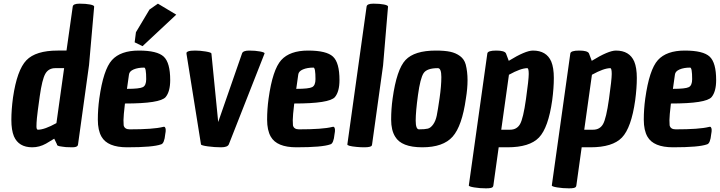

<svg xmlns="http://www.w3.org/2000/svg" viewBox="-20 -788 3929 1048"><path d="M156 16Q82 16 56 -44Q42 -78 42 -133.5Q42 -189 51 -256Q73 -406 124 -459Q175 -512 295 -512H343L377 -752Q379 -768 414 -768Q449 -768 471.5 -763.5Q494 -759 494 -752L466 -433L406 0Q405 6 403 8Q397 16 374 16Q351 16 340 15Q329 14 320 12.5Q311 11 304 10Q289 6 291 0L276 -31Q245 -12 231 -4Q195 16 156 16ZM187 -80Q223 -80 288 -116L330 -416H282Q245 -416 227.5 -385.5Q210 -355 197 -263Q184 -171 181.5 -143.5Q179 -116 179 -98Q179 -80 187 -80Z M758 -536 715 -557 722 -612 796 -736 842 -768 942 -708ZM674 16Q567 16 534 -42Q514 -77 514 -134.5Q514 -192 522 -250Q544 -408 591 -460Q638 -512 738 -512Q838 -512 873.5 -479Q909 -446 909 -351Q909 -288 884 -258Q854 -223 662 -223Q654 -155 654 -132.5Q654 -110 655 -104Q660 -82 688 -82Q817 -82 869 -95Q870 -95 873.5 -96Q877 -97 880 -94Q888 -85 882 -56Q877 -4 859 0Q815 16 674 16ZM778 -356Q778 -419 767 -419Q733 -419 709.5 -409Q686 -399 684 -381L673 -303Q742 -303 760 -312.5Q778 -322 778 -356Z M1301 -496Q1306 -512 1340 -512Q1374 -512 1400 -507Q1426 -502 1424 -496L1229 0Q1222 16 1187 16Q1152 16 1115 11Q1078 6 1077 0L998 -494V-496Q996 -503 1007 -507.5Q1018 -512 1045 -512Q1072 -512 1102.5 -507Q1133 -502 1134 -496L1171 -122Z M1598 16Q1491 16 1458 -42Q1438 -77 1438 -134.5Q1438 -192 1446 -250Q1468 -408 1515 -460Q1562 -512 1662 -512Q1762 -512 1797.5 -479Q1833 -446 1833 -351Q1833 -288 1808 -258Q1778 -223 1586 -223Q1578 -155 1578 -132.5Q1578 -110 1579 -104Q1584 -82 1612 -82Q1741 -82 1793 -95Q1794 -95 1797.5 -96Q1801 -97 1804 -94Q1812 -85 1806 -56Q1801 -4 1783 0Q1739 16 1598 16ZM1702 -356Q1702 -419 1691 -419Q1657 -419 1633.5 -409Q1610 -399 1608 -381L1597 -303Q1666 -303 1684 -312.5Q1702 -322 1702 -356Z M1927 14Q1874 9 1876 0L1981 -752Q1983 -768 2018 -768Q2053 -768 2075.5 -763.5Q2098 -759 2098 -752L2071 -431L2011 0Q2010 6 2008 8.5Q2006 11 1996.5 13.5Q1987 16 1967.5 16Q1948 16 1927 14Z M2359 -512Q2407 -512 2437.5 -505.5Q2468 -499 2491 -482Q2514 -465 2522 -436Q2532 -397 2532 -350.5Q2532 -304 2523 -250Q2502 -100 2450.5 -42Q2399 16 2285 16Q2171 16 2137 -42Q2115 -77 2115 -135Q2115 -193 2123 -250Q2145 -409 2193.5 -460.5Q2242 -512 2359 -512ZM2267 -82Q2300 -82 2315.5 -86Q2331 -90 2344.5 -109Q2358 -128 2364 -157.5Q2370 -187 2379.5 -253Q2389 -319 2389 -367.5Q2389 -416 2370 -416Q2310 -416 2292 -388.5Q2274 -361 2261.5 -269.5Q2249 -178 2249 -130Q2249 -82 2267 -82Z M2889 -512Q2963 -512 2989 -452Q3003 -418 3003 -362.5Q3003 -307 2994 -240Q2973 -91 2922 -37.5Q2871 16 2750 16H2702L2673 224Q2672 230 2670 232Q2666 240 2632.5 240Q2599 240 2568.5 235Q2538 230 2539 224L2640 -496Q2642 -512 2688.5 -512Q2735 -512 2742 -496L2757 -456Q2848 -512 2889 -512ZM2859 -416Q2823 -416 2758 -380L2716 -80H2764Q2801 -80 2818.5 -110.5Q2836 -141 2851 -247.5Q2866 -354 2866 -384Q2866 -414 2859 -416Z M3342 -512Q3416 -512 3442 -452Q3456 -418 3456 -362.5Q3456 -307 3447 -240Q3426 -91 3375 -37.5Q3324 16 3203 16H3155L3126 224Q3125 230 3123 232Q3119 240 3085.5 240Q3052 240 3021.5 235Q2991 230 2992 224L3093 -496Q3095 -512 3141.5 -512Q3188 -512 3195 -496L3210 -456Q3301 -512 3342 -512ZM3312 -416Q3276 -416 3211 -380L3169 -80H3217Q3254 -80 3271.5 -110.5Q3289 -141 3304 -247.5Q3319 -354 3319 -384Q3319 -414 3312 -416Z M3654 16Q3547 16 3514 -42Q3494 -77 3494 -134.5Q3494 -192 3502 -250Q3524 -408 3571 -460Q3618 -512 3718 -512Q3818 -512 3853.5 -479Q3889 -446 3889 -351Q3889 -288 3864 -258Q3834 -223 3642 -223Q3634 -155 3634 -132.5Q3634 -110 3635 -104Q3640 -82 3668 -82Q3797 -82 3849 -95Q3850 -95 3853.5 -96Q3857 -97 3860 -94Q3868 -85 3862 -56Q3857 -4 3839 0Q3795 16 3654 16ZM3758 -356Q3758 -419 3747 -419Q3713 -419 3689.5 -409Q3666 -399 3664 -381L3653 -303Q3722 -303 3740 -312.5Q3758 -322 3758 -356Z"/></svg>

Font: Chau Philomene One
Style: Italic
Weight: 400
Designer: Vicente Lamonaca
Foundry: TipoType
Version: Version 1.002